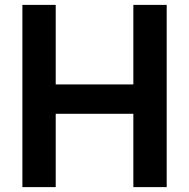

<svg xmlns="http://www.w3.org/2000/svg" viewBox="-20 -765 773 785"><path d="M71.5 -745H207.8V-419.8H525.2V-745H661.5V0H525.2V-299.8H207.8V0H71.5Z"/></svg>

Font: Trafiko Sans Variable
Style: Regular
Weight: 400
Designer: Gumpita Rahayu / Trafiko
Foundry: Tokotype / Trafiko
Version: Version 0.001;FEAKit 1.0